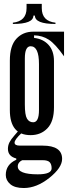

<svg xmlns="http://www.w3.org/2000/svg" viewBox="-20 -831 352 996"><path d="M138.9 -591.1Q108.9 -591.1 108.9 -527.8V-288.9Q108.9 -234.4 120 -215.6Q131.1 -196.7 152.2 -196.7Q182.2 -196.7 182.2 -260V-498.9Q182.2 -591.1 138.9 -591.1ZM260 -514.4V-274.4Q260 -201.1 226.1 -165.6Q192.2 -130 138.9 -130Q31.1 -130 31.1 -260V-516.7Q31.1 -593.3 65 -630Q98.9 -666.7 152.2 -666.7H312.2V-538.9Q266.7 -603.3 233.3 -625Q200 -646.7 156.7 -647.8V-634.4Q204.4 -628.9 232.2 -597.8Q260 -566.7 260 -514.4ZM74.4 -151.1 91.1 -140Q55.6 -106.7 55.6 -91.1Q55.6 -75.6 83.3 -75.6H201.1Q302.2 -75.6 302.2 -6.7Q302.2 38.9 236.1 91.7Q170 144.4 103.3 144.4Q56.7 144.4 33.3 124.4Q10 104.4 10 76.7Q10 22.2 64.4 -2.2L102.2 -3.3Q72.2 8.9 72.2 32.2Q72.2 73.3 175.6 73.3Q247.8 73.3 247.8 42.2Q247.8 21.1 237.8 10.6Q227.8 0 201.1 0H95.6L64.4 -2.2V-8.9Q21.1 -20 21.1 -58.9Q21.1 -76.7 28.9 -92.2Q36.7 -107.8 54.4 -127.8Q72.2 -147.8 74.4 -151.1ZM150 -750H161.1Q161.1 -706.7 267.8 -706.7V-713.3Q196.7 -721.1 196.7 -788.9V-811.1H147.8ZM153.3 -750H164.4L166.7 -811.1H117.8V-788.9Q117.8 -721.1 46.7 -713.3V-706.7Q153.3 -706.7 153.3 -750Z"/></svg>

Font: Le Murmure
Style: Regular
Weight: 600
Width: 2
Designer: Jeremy Landes, Alexander Slobzheninov (Cyrillic)
Foundry: Velvetyne Type Foundry
Version: Version 1.0